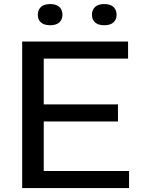

<svg xmlns="http://www.w3.org/2000/svg" viewBox="-20 -950 722 970"><path d="M92 0V-740H627V-654H201V-422.5H576V-336.5H201V-86H632V0ZM506.5 -822.5Q476 -822.5 460.2 -836.8Q444.5 -851 444.5 -875.5Q444.5 -900 460.2 -914.8Q476 -929.5 506.5 -929.5Q537.5 -929.5 553.2 -914.8Q569 -900 569 -875.5Q569 -851 553.2 -836.8Q537.5 -822.5 506.5 -822.5ZM233.5 -822.5Q202.5 -822.5 186.8 -836.8Q171 -851 171 -875.5Q171 -900 186.8 -914.8Q202.5 -929.5 233.5 -929.5Q264 -929.5 279.8 -914.8Q295.5 -900 295.5 -875.5Q295.5 -851 279.8 -836.8Q264 -822.5 233.5 -822.5Z"/></svg>

Font: Encode Sans Expanded Medium
Style: Regular
Weight: 500
Width: 7
Designer: Multiple Designers
Foundry: Impallari Type
Version: Version 3.000; ttfautohint (v1.8.3) -l 8 -r 50 -G 200 -x 14 